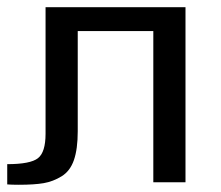

<svg xmlns="http://www.w3.org/2000/svg" viewBox="-20 -504 611 531"><path d="M106 -134V-484H493V0H404V-418H195V-141Q195 -92 184.5 -61.5Q174 -31 150.5 -16.5Q127 -2 101 2.5Q75 7 32 7Q12 7 0 6V-50Q64 -50 85 -66.5Q106 -83 106 -134Z"/></svg>

Font: Play
Style: Regular
Weight: 400
Designer: Jonas Hecksher
Foundry: Jonas Hecksher, Playtypeª, e-types AS
Version: Version 1.002